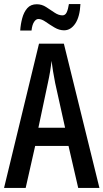

<svg xmlns="http://www.w3.org/2000/svg" viewBox="-20 -930 512 950"><path d="M367 0 319 -208H154L107 0H0L173 -714H296L472 0ZM253 -519Q247 -549 242.5 -577Q238 -605 235 -629Q230 -579 217 -520L170 -298H302ZM378 -910Q375 -847 352.5 -813.5Q330 -780 297 -780Q273 -780 249.5 -794Q226 -808 206 -822Q186 -836 170 -836Q158 -836 148.5 -821.5Q139 -807 136 -779H80Q82 -810 90 -840Q98 -870 115 -889.5Q132 -909 162 -909Q187 -909 208.5 -895Q230 -881 250 -867.5Q270 -854 289 -854Q303 -854 310 -869Q317 -884 321 -910Z"/></svg>

Font: Noto Sans Thai ExtCond Med
Style: Regular
Weight: 500
Width: 2
Designer: Monotype Design Team
Foundry: Monotype Imaging Inc.
Version: Version 2.002; ttfautohint (v1.8.4.7-5d5b)